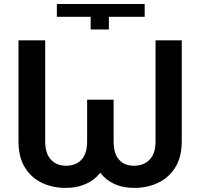

<svg xmlns="http://www.w3.org/2000/svg" viewBox="-20 -918 990 948"><path d="M410.2 -425.8H541V-219.7Q541 -159.7 567.6 -129.6Q594.2 -99.6 641.6 -99.6Q689 -99.6 718.5 -129.6Q748 -159.7 748 -219.7V-718.8H877.4V-219.7Q877.4 -144 846.4 -93Q815.4 -42 762 -16.1Q708.5 9.8 641.6 9.8Q588.9 9.8 546.1 -9Q503.4 -27.8 475.1 -64.9Q445.8 -27.8 402.1 -9Q358.4 9.8 305.7 9.8Q237.8 9.8 185.1 -16.1Q132.3 -42 101.8 -93Q71.3 -144 71.3 -219.7V-718.8H203.1V-219.7Q203.1 -160.2 231.4 -129.9Q259.8 -99.6 305.7 -99.6Q354.5 -99.6 382.3 -129.6Q410.2 -159.7 410.2 -219.7ZM427.7 -835H260.7V-898.4H694.3V-835H517.6V-772.5H427.7Z"/></svg>

Font: Inter Semi Bold
Style: Regular
Weight: 600
Designer: Rasmus Andersson
Foundry: rsms
Version: Version 4.000;git-e0f93cc